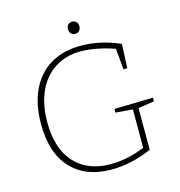

<svg xmlns="http://www.w3.org/2000/svg" viewBox="-121 -949 997 1062"><g transform="rotate(-15 377.0 -417.5)"><path d="M711 -319V-298L619 -284V-45Q500 6 388 6Q241 6 158 -82.5Q75 -171 75 -338Q75 -452 114.5 -533.5Q154 -615 226.5 -657.5Q299 -700 398 -700Q510 -700 622 -651L616 -513H594L583 -633Q536 -650 485 -660Q434 -670 390 -670Q306 -670 242.5 -629.5Q179 -589 145 -514Q111 -439 111 -338Q111 -187 185.5 -105.5Q260 -24 392 -24Q485 -24 587 -65V-285L489 -293V-314ZM355 -806Q355 -822 364 -831.5Q373 -841 388 -841Q402 -841 411 -831.5Q420 -822 420 -806Q420 -789 410.5 -780Q401 -771 387 -771Q373 -771 364 -780.5Q355 -790 355 -806Z"/></g></svg>

Font: Bitter Pro ExtraLight
Style: Regular
Weight: 275
Designer: Sol Matas, and Bitter project Authors
Foundry: Sol Matas
Version: Version 1.010